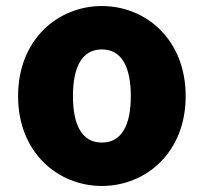

<svg xmlns="http://www.w3.org/2000/svg" viewBox="-20 -603 675 637"><path d="M318 14C463 14 596 -96 596 -284C596 -473 463 -583 318 -583C173 -583 40 -473 40 -284C40 -96 173 14 318 14ZM318 -130C251 -130 222 -190 222 -284C222 -379 251 -439 318 -439C385 -439 414 -379 414 -284C414 -190 385 -130 318 -130Z"/></svg>

Font: Noto Sans CJK JP Black
Style: Regular
Weight: 900
Designer: Ryoko NISHIZUKA (kana & ideographs); Paul D. Hunt (Latin, Greek & Cyrillic); Wenlong ZHANG (bopomofo); Sandoll Communica
Foundry: Adobe Systems Incorporated
Version: Version 1.004;PS 1.004;hotconv 1.0.82;makeotf.lib2.5.63406